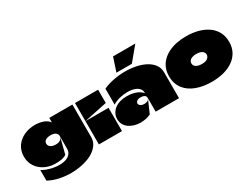

<svg xmlns="http://www.w3.org/2000/svg" viewBox="-81 -1622 3234 2490"><g transform="rotate(-30 1535.5 -377.5)"><path d="M893 -620H547Q547 -609 547 -587.5Q547 -566 547 -555Q547 -554 547 -553Q547 -552 546.5 -552Q546 -552 545 -554Q532 -573 513.5 -586.5Q495 -600 473 -609.5Q451 -619 427.5 -624.5Q404 -630 381 -632.5Q358 -635 338 -635Q295 -635 253.5 -626.5Q212 -618 175.5 -601Q139 -584 108.5 -559.5Q78 -535 56 -503Q34 -471 22 -433Q10 -395 10 -350Q10 -283 35.5 -230.5Q61 -178 104.5 -141.5Q148 -105 204 -85.5Q260 -66 321 -66Q363 -66 404 -71Q445 -76 487 -101L547 -336Q528 -278 448 -278Q418 -278 395 -286.5Q372 -295 358.5 -311Q345 -327 345 -350Q345 -372 358 -387Q371 -402 394.5 -409.5Q418 -417 448 -417Q470 -417 488 -412.5Q506 -408 519.5 -399.5Q533 -391 540 -378Q547 -365 547 -347V-162Q547 -124 532 -98Q517 -72 491 -56Q465 -40 431.5 -32.5Q398 -25 360 -25Q314 -25 267 -34Q220 -43 178.5 -58.5Q137 -74 108 -93V66Q176 104 262 123Q348 142 436 142Q505 142 572 130.5Q639 119 697 97Q755 75 799 41.5Q843 8 868 -35.5Q893 -79 893 -133Q893 -255 893 -377Q893 -499 893 -620Z M932 0Q932 -46 932 -91.5Q932 -137 932 -182.5Q932 -228 932 -273Q932 -292 932 -311Q932 -330 932 -349Q990 -349 1047.5 -349Q1105 -349 1163 -349Q1221 -349 1278 -349Q1278 -291 1278 -233Q1278 -175 1278 -116.5Q1278 -58 1278 0ZM932 -349Q932 -417 932 -485Q932 -553 932 -620H1278Q1278 -587 1278 -554Q1278 -521 1278 -488Q1278 -455 1278 -422Q1278 -422 1277.5 -421.5Q1277 -421 1277 -421Q1191 -403 1104.5 -385Q1018 -367 932 -349Z M1367 -584V-345Q1412 -374 1472 -389Q1532 -404 1591 -404Q1629 -404 1663.5 -397Q1698 -390 1724.5 -375.5Q1751 -361 1766.5 -338.5Q1782 -316 1782 -285Q1782 -284 1782 -282.5Q1782 -281 1782 -279.5Q1782 -278 1782 -276Q1767 -296 1743.5 -312Q1720 -328 1690.5 -339Q1661 -350 1628 -355.5Q1595 -361 1560 -361Q1506 -361 1464 -350.5Q1422 -340 1391.5 -321Q1361 -302 1341 -277Q1321 -252 1311 -224Q1301 -196 1301 -167Q1301 -119 1321 -83Q1341 -47 1375.5 -23Q1410 1 1453.5 13.5Q1497 26 1544 26Q1583 26 1622.5 18.5Q1662 11 1698 -7Q1719 -56 1740.5 -105Q1762 -154 1783 -203Q1771 -174 1748 -167Q1725 -160 1707 -160Q1670 -160 1650 -175.5Q1630 -191 1630 -210Q1630 -229 1649.5 -244Q1669 -259 1707 -259Q1724 -259 1741 -254.5Q1758 -250 1770 -239Q1782 -228 1782 -210Q1782 -158 1782 -105.5Q1782 -53 1782 0Q1817 0 1852 0Q1887 0 1922 0Q1957 0 1992 0Q2027 0 2062 0Q2097 0 2132 0Q2132 -97 2132 -194Q2132 -291 2132 -388Q2132 -454 2096 -503Q2060 -552 1998.5 -585Q1937 -618 1859 -634Q1781 -650 1697 -650Q1611 -650 1525.5 -633.5Q1440 -617 1367 -584ZM1662 -897 1594 -692H1825L1995 -897Z M2611 30Q2549 30 2491 21Q2433 12 2383 -6.5Q2333 -25 2292 -53Q2251 -81 2222 -118.5Q2193 -156 2177 -203.5Q2161 -251 2161 -309Q2161 -377 2183.5 -431.5Q2206 -486 2247.5 -527Q2289 -568 2345 -595.5Q2401 -623 2468.5 -636.5Q2536 -650 2611 -650Q2705 -650 2786.5 -628.5Q2868 -607 2929.5 -564.5Q2991 -522 3026 -458Q3061 -394 3061 -309Q3061 -224 3026 -160.5Q2991 -97 2929.5 -54.5Q2868 -12 2786.5 9Q2705 30 2611 30ZM2612 -235Q2674 -235 2700 -259Q2726 -283 2726 -311Q2726 -324 2720 -337Q2714 -350 2701 -361Q2688 -372 2666 -378.5Q2644 -385 2612 -385Q2580 -385 2557.5 -378.5Q2535 -372 2521.5 -361Q2508 -350 2502 -337Q2496 -324 2496 -310Q2496 -296 2502 -282.5Q2508 -269 2522 -258.5Q2536 -248 2558 -241.5Q2580 -235 2612 -235Z"/></g></svg>

Font: Climate Crisis
Style: Regular
Weight: 400
Version: Version 1.003